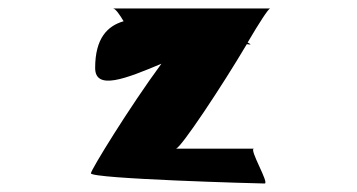

<svg xmlns="http://www.w3.org/2000/svg" viewBox="-20 -758 840 452"><path d="M194 -350C194 -337 590 -326 603 -326C615 -326 565 -408 578 -408H394C405 -408 503 -556 561 -654C570 -653 574 -652 563 -658C590 -704 612 -738 616 -738H246C252 -738 262 -723 271 -708C233 -697 204 -668 204 -598C204 -544 277 -573 360 -608C285 -506 194 -358 194 -350Z"/></svg>

Font: Ampere
Style: Ext
Weight: 400
Version: Version 1